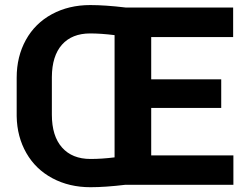

<svg xmlns="http://www.w3.org/2000/svg" viewBox="-20 -741 1008 770"><path d="M916 0H483.4Q401.9 9.8 342.8 9.8Q257.8 9.8 190.4 -26.1Q123 -62 85.7 -127.2Q48.3 -192.4 46.9 -274.9V-429.7Q46.9 -514.2 83.7 -580.8Q120.6 -647.5 188.2 -684.1Q255.9 -720.7 341.8 -720.7Q401.9 -720.7 483.4 -710.9H915V-592.3H586.4V-422.9H867.2V-308.1H586.4V-117.7H916ZM342.8 -103.5Q388.7 -103.5 439.5 -109.9V-600.1Q384.8 -606.9 341.8 -606.9Q268.6 -606.9 228.5 -561.8Q188.5 -516.6 188 -432.1V-281.2Q188 -195.3 228.8 -149.4Q269.5 -103.5 342.8 -103.5Z"/></svg>

Font: Robotiche
Style: Bold
Weight: 700
Designer: Google
Version: Version 2.001150; 2014